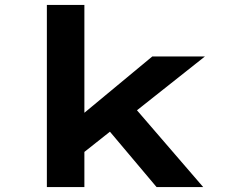

<svg xmlns="http://www.w3.org/2000/svg" viewBox="-20 -760 935 780"><path d="M311.7 -134 265.1 -254 598.8 -530.7H812.6ZM170.4 0V-740H322.8V0ZM616.1 0 375.6 -285.5 484.2 -372.6 805.5 0Z"/></svg>

Font: Lexend Peta
Style: Regular
Weight: 400
Designer: Bonnie Shaver-Troup, Thomas Jockin
Foundry: Lexend
Version: Version 1.007